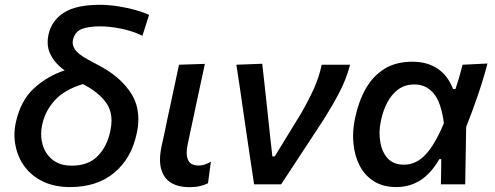

<svg xmlns="http://www.w3.org/2000/svg" viewBox="-20 -766 2056 798"><path d="M271.5 11.5Q207.5 11.5 160 -11Q112.5 -33.5 83.5 -72Q54.5 -110.5 45 -158.5Q40 -181.5 40 -205Q40 -231 46 -258Q66 -348.5 121.5 -399.2Q177 -450 249 -473.5Q210 -500.5 191 -537.5Q178 -561.5 178 -591Q178 -605.5 181.5 -622Q194 -680 245 -713Q296 -746 394.5 -746Q432 -746 471.5 -739.8Q511 -733.5 545 -723.8Q579 -714 599.5 -704L572 -617.5Q529 -638 481.8 -647.2Q434.5 -656.5 397 -656.5Q347.5 -656.5 319 -645Q290.5 -633.5 283 -599Q282 -594.5 282 -589.5Q282 -576 291 -561.5Q302.5 -542 345.5 -518.5L397.5 -490.5Q483.5 -444 526.5 -375.5Q555 -329.5 555 -271Q555 -242 548 -210.5Q526.5 -108 455 -48.2Q383.5 11.5 271.5 11.5ZM155.5 -248.5Q151 -228.5 151 -209Q151 -187.5 156.5 -167Q167 -128 197.5 -102.8Q228 -77.5 278.5 -77.5Q347.5 -77.5 386.5 -117.8Q425.5 -158 438.5 -221.5Q443.5 -244 443.5 -264.5Q443.5 -306 422.5 -337Q391 -382.5 324.5 -416.5Q247.5 -393 207.5 -348.8Q167.5 -304.5 155.5 -248.5Z M766 12Q723.5 12 693 -5.2Q662.5 -22.5 651 -60Q645 -78 645 -102Q645 -127 651.5 -158Q659.5 -194 665 -219.5Q670 -245 676 -273Q690.5 -339.5 701.5 -391.5Q712.5 -443 724 -497L831.5 -500.5Q812.5 -412 796.5 -337.2Q780.5 -262.5 769.5 -210.5L760.5 -168.5Q756 -148 756 -132Q756 -114 761.5 -101.5Q771 -78 806.5 -78Q829.5 -78 856.5 -94L844.5 -4.5Q830.5 3 811 7.5Q791.5 12 766 12Z M1036 0Q1029 -46 1021.8 -94.8Q1014.5 -143.5 1008 -188L995 -276.5Q987 -331.5 979 -387Q970.5 -442.5 962.5 -497L1070 -501Q1077 -436.5 1086 -356Q1094.5 -275.5 1102.5 -201.5L1112 -116H1122L1232.5 -296.5Q1263.5 -351 1285 -398.5Q1306.5 -446 1317 -497H1435Q1419.5 -436.5 1388.5 -378Q1357.5 -319.5 1321.5 -263.5Q1278 -197 1234.5 -130.8Q1191 -64.5 1148.5 0Z M1627.5 11.5Q1572 11.5 1533.8 -12.8Q1495.5 -37 1474.5 -78.2Q1453.5 -119.5 1449 -171Q1447.5 -185.5 1447.5 -200Q1447.5 -237 1456 -276Q1470.5 -345 1500.2 -397.5Q1530 -450 1577.8 -479.8Q1625.5 -509.5 1694 -509.5Q1755 -509.5 1798 -481.2Q1841 -453 1863 -396H1873Q1883 -425.5 1890 -450.2Q1897 -475 1902.5 -497L2006 -502Q1989 -436.5 1965.2 -367.5Q1941.5 -298.5 1917.5 -238.5Q1915.5 -118.5 1913.5 0H1812.5Q1813 -26.5 1813.5 -53Q1813.5 -79.5 1814 -104.5H1806Q1770 -43 1725.8 -15.8Q1681.5 11.5 1627.5 11.5ZM1659 -81.5Q1708.5 -81.5 1747.8 -122.5Q1787 -163.5 1825 -254Q1813.5 -341.5 1782 -378.2Q1750.5 -415 1703 -415Q1663 -415 1635 -394.2Q1607 -373.5 1589.5 -339.8Q1572 -306 1564 -267.5Q1557.5 -238.5 1557.5 -212Q1557.5 -194 1560.5 -177Q1567 -134.5 1591.2 -108Q1615.5 -81.5 1659 -81.5Z"/></svg>

Font: Heraclito Medium
Style: Italic
Weight: 500
Italic angle: -12°
Designer: Kostas Bartsokas (font) & Cristiano Sobral (main changes)
Foundry: Kostas Bartsokas (font) & Cristiano Sobral (main changes)
Version: Version 1.00;July 8, 2020;FontCreator 13.0.0.2655 64-bit